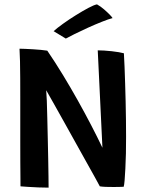

<svg xmlns="http://www.w3.org/2000/svg" viewBox="-20 -858 681 881"><path d="M203 3Q181.5 3 156.2 2Q131 1 109 -0.5Q87 -2 74 -3Q74 -10.5 73.8 -40.2Q73.5 -70 73.2 -114Q73 -158 73 -209.8Q73 -261.5 73 -314.5Q73 -367.5 73 -414.5Q73 -458 72.8 -500Q72.5 -542 71.8 -577Q71 -612 69.5 -634.5Q78 -634.5 94.5 -633.8Q111 -633 130.2 -632Q149.5 -631 167.2 -629.2Q185 -627.5 197 -625.5Q233.5 -572 268.8 -514Q304 -456 336.8 -397.5Q369.5 -339 398.2 -283.8Q427 -228.5 450 -180L428.5 -627Q441 -627 458 -626Q475 -625 492.8 -623Q510.5 -621 525.2 -618.5Q540 -616 548.5 -613.5Q550 -587.5 551.5 -551.8Q553 -516 554.2 -475Q555.5 -434 556.5 -391.2Q557.5 -348.5 558 -307.2Q558.5 -266 558.5 -231Q558.5 -192 557.8 -154Q557 -116 555.2 -84.2Q553.5 -52.5 551.8 -30.5Q550 -8.5 547.5 -1Q536 -0.5 523.8 -0.2Q511.5 0 499 0Q482 0 465.8 -0.5Q449.5 -1 438 -3Q432 -14.5 416 -43.5Q400 -72.5 377.2 -113Q354.5 -153.5 329 -199.5Q303.5 -245.5 277.8 -291.5Q252 -337.5 229.8 -377.2Q207.5 -417 192 -444Q193.5 -429.5 194.8 -395.8Q196 -362 197 -317.2Q198 -272.5 199.2 -223.8Q200.5 -175 201.2 -129.2Q202 -83.5 202.5 -48.5Q203 -13.5 203 3ZM425 -838Q442 -828.5 457.2 -815.2Q472.5 -802 483.2 -791Q494 -780 496.5 -775Q478.5 -770.5 447.8 -758.2Q417 -746 383.5 -730.8Q350 -715.5 322.2 -701.8Q294.5 -688 282 -681L226 -715Q242 -729.5 269.5 -749.2Q297 -769 328 -788.2Q359 -807.5 385.2 -821.5Q411.5 -835.5 425 -838Z"/></svg>

Font: Grandstander Thin Medium
Style: Regular
Weight: 500
Version: Version 1.200